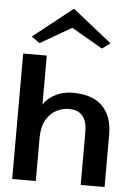

<svg xmlns="http://www.w3.org/2000/svg" viewBox="-60 -961 697 1006"><g transform="rotate(5 288.0 -458.0)"><path d="M42.9 0V-660H167V-401.9Q181 -424.5 203.9 -441.3Q226.8 -458.1 255.9 -468Q285 -477.8 317.6 -477.8Q382 -477.8 423.1 -460.3Q464.1 -442.8 487.2 -413.3Q510.2 -383.8 519.5 -349.3Q528.7 -314.8 528.7 -278.7V-0.2H403.2V-278.7Q403.2 -313.7 393.8 -338.5Q384.5 -363.4 363.5 -377.5Q342.5 -391.6 306.5 -391.6Q275.3 -391.6 243.2 -375.7Q211.2 -359.7 189.8 -324.7Q168.5 -289.7 167 -232.3V0ZM123.3 -721.8 80.2 -752.7 285.9 -915.6H289.6L494.5 -752.7L451.5 -721.8L287.9 -816.6Z"/></g></svg>

Font: Panamera Thin
Style: Regular
Weight: 100
Designer: Bastien Sozeau
Foundry: NBR — Bastien Sozeau
Version: Version 3.003;gftools[0.9.33]